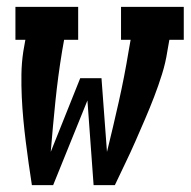

<svg xmlns="http://www.w3.org/2000/svg" viewBox="-20 -540 556 560"><path d="M73 0Q68 -32 63.5 -64Q59 -96 55 -128Q51 -160 48 -192.5Q45 -225 43.5 -257.5Q42 -290 42.5 -323.5Q43 -357 48 -390L54 -424H25V-520H208V-424H167L161 -390Q149 -317 141.5 -243.5Q134 -170 128 -97L214 -312H276L292 -97Q310 -170 326.5 -243.5Q343 -317 355 -390L361 -424H333V-520H516V-424H474L468 -390Q463 -357 452.5 -323.5Q442 -290 429.5 -257.5Q417 -225 403 -192.5Q389 -160 375 -128Q361 -96 345.5 -64Q330 -32 315 0H253L235 -247L135 0Z"/></svg>

Font: Iosevka Curly Slab
Style: Bold Italic
Weight: 700
Italic angle: -9°
Monospace: yes
Designer: Belleve Invis
Foundry: Belleve Invis
Version: Version 22.1.2; ttfautohint (v1.8.4)